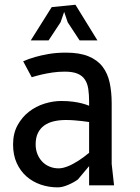

<svg xmlns="http://www.w3.org/2000/svg" viewBox="-20 -780 590 808"><path d="M460 0H355V-81L308 -25Q299.5 -18.5 288.5 -12.5Q277.5 -6.5 266.2 -1.8Q255 3 243.8 5.8Q232.5 8.5 223 8.5Q185.5 8.5 151.2 -3.2Q117 -15 91.2 -37.8Q65.5 -60.5 50.2 -94.2Q35 -128 35 -172Q35 -218.5 53.8 -252.8Q72.5 -287 101.8 -309.8Q131 -332.5 167 -343.8Q203 -355 237.5 -355Q266 -355 287.8 -352Q309.5 -349 324.5 -345Q342 -340.5 355 -335V-352.5Q355 -382 351.5 -405.5Q348 -429 337.2 -445.2Q326.5 -461.5 306.2 -470Q286 -478.5 252.5 -478.5Q225.5 -478.5 200.5 -474.8Q175.5 -471 156 -466.5Q133 -461 113.5 -455L77.5 -522Q99.5 -532 127.5 -540Q151.5 -547 184.5 -552.8Q217.5 -558.5 257.5 -558.5Q315 -558.5 352.5 -543Q390 -527.5 411.5 -499.5Q433 -471.5 441.5 -432.2Q450 -393 450 -345V-90ZM355 -266.5Q341 -268.5 325 -270.5Q311.5 -272 294 -273.5Q276.5 -275 257.5 -275Q229.5 -275 206.2 -269.5Q183 -264 166 -251.8Q149 -239.5 139.5 -220Q130 -200.5 130 -172.5Q130 -150 137.5 -131.5Q145 -113 158 -99.5Q171 -86 188.8 -78.8Q206.5 -71.5 227 -71.5Q236.5 -71.5 247.2 -74.2Q258 -77 268.8 -81.5Q279.5 -86 290.2 -92Q301 -98 310.5 -104Q333 -118.5 355 -137ZM390 -610H315L265 -686L250 -730L235 -686.5L184.5 -610H109.5L197.5 -750L297.5 -760Z"/></svg>

Font: B612
Style: Regular
Weight: 400
Designer: Nicolas Chauveau, Thomas Paillot, Jonathan Favre-Lamarine, Jean-Luc Vinot
Foundry: AIRBUS
Version: Version 1.008